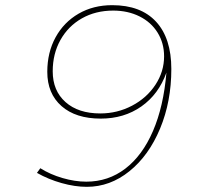

<svg xmlns="http://www.w3.org/2000/svg" viewBox="-20 -721 797 743"><path d="M314 -18Q399 -18 465 -68.5Q531 -119 572 -214Q613 -309 624 -440Q594 -356 527 -309Q460 -262 370 -262Q273 -262 218 -310.5Q163 -359 163 -443Q163 -518 195 -576.5Q227 -635 284 -668Q341 -701 414 -701Q525 -701 584 -637Q643 -573 643 -454Q643 -328 599.5 -223.5Q556 -119 481 -58.5Q406 2 316 2Q270 2 218.5 -12.5Q167 -27 123 -52L136 -70Q174 -46 222 -32Q270 -18 314 -18ZM184 -445Q184 -370 233.5 -326Q283 -282 368 -282Q434 -282 491 -312Q548 -342 581.5 -393Q615 -444 615 -503Q615 -554 590 -594.5Q565 -635 520 -657.5Q475 -680 418 -680Q350 -680 297 -650Q244 -620 214 -566.5Q184 -513 184 -445Z"/></svg>

Font: TypoPRO Montserrat Alternates
Style: Italic
Weight: 250
Italic angle: -11.3°
Designer: Julieta Ulanovsky
Foundry: Julieta Ulanovsky
Version: Version 6.001